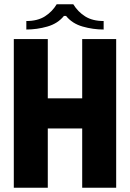

<svg xmlns="http://www.w3.org/2000/svg" viewBox="-20 -884 613 904"><path d="M367 -700H527V0H367V-279H205V0H45V-700H205V-421H367ZM247 -864H325Q347 -828 381.5 -806.5Q416 -785 468 -785V-745Q418 -745 369 -759Q320 -773 291 -809H281Q252 -773 203 -759Q154 -745 104 -745V-785Q157 -785 191.5 -807Q226 -829 247 -864Z"/></svg>

Font: Phudu
Style: Bold
Weight: 700
Version: Version 1.005;gftools[0.9.23]